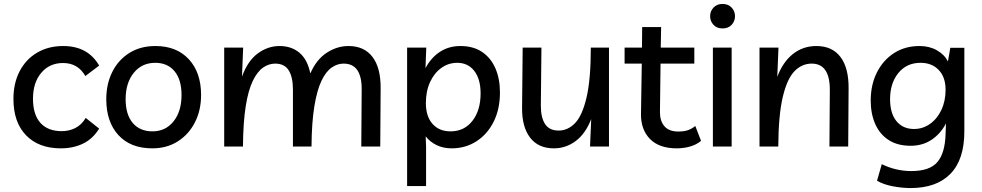

<svg xmlns="http://www.w3.org/2000/svg" viewBox="-20 -742 4972 972"><path d="M288 9Q176 9 112 -57Q48 -123 48 -241Q48 -321 79.5 -381.5Q111 -442 168 -475.5Q225 -509 300 -509Q425 -509 482 -410L412 -357Q375 -423 299 -423Q231 -423 189 -373.5Q147 -324 147 -242Q147 -162 184.5 -120Q222 -78 293 -78Q330 -78 361.5 -94Q393 -110 414 -145L482 -91Q450 -39 400.5 -15Q351 9 288 9Z M767 -509Q874 -509 936 -442Q998 -375 998 -261Q998 -184 967 -123Q936 -62 880.5 -26.5Q825 9 751 9Q641 9 579.5 -58Q518 -125 518 -240Q518 -317 548.5 -378Q579 -439 635 -474Q691 -509 767 -509ZM752 -77Q818 -77 858.5 -127.5Q899 -178 899 -261Q899 -339 863.5 -381.5Q828 -424 766 -424Q698 -424 657 -373Q616 -322 616 -240Q616 -162 652 -119.5Q688 -77 752 -77Z M1115 0V-501H1211L1205 -354Q1234 -434 1285 -471.5Q1336 -509 1395 -509Q1456 -509 1496.5 -474.5Q1537 -440 1551 -370Q1581 -440 1633.5 -474.5Q1686 -509 1744 -509Q1824 -509 1866 -453.5Q1908 -398 1907 -294L1905 0H1809L1811 -287Q1812 -352 1789.5 -386Q1767 -420 1719 -420Q1688 -420 1659 -400Q1630 -380 1607.5 -333Q1585 -286 1571.5 -204.5Q1558 -123 1557 0H1463V-287Q1463 -352 1441.5 -386Q1420 -420 1373 -420Q1341 -420 1312 -400Q1283 -380 1260 -333Q1237 -286 1224 -204.5Q1211 -123 1210 0Z M2041 200V-501H2138L2134 -397Q2162 -450 2207 -479.5Q2252 -509 2311 -509Q2376 -509 2420.5 -479Q2465 -449 2488 -396Q2511 -343 2511 -274Q2511 -190 2479.5 -126.5Q2448 -63 2392.5 -27Q2337 9 2266 9Q2224 9 2190 -7.5Q2156 -24 2135 -52L2137 0V200ZM2261 -77Q2330 -77 2371.5 -130Q2413 -183 2413 -269Q2413 -342 2381 -383Q2349 -424 2295 -424Q2250 -424 2214 -398Q2178 -372 2157 -326Q2136 -280 2136 -220Q2136 -153 2169.5 -115Q2203 -77 2261 -77Z M2784 9Q2705 9 2663.5 -45.5Q2622 -100 2623 -196L2626 -501H2721L2718 -206Q2718 -147 2739.5 -114Q2761 -81 2808 -81Q2855 -81 2891.5 -119Q2928 -157 2949.5 -249Q2971 -341 2971 -501H3063V0H2967L2973 -139Q2944 -65 2894.5 -28Q2845 9 2784 9Z M3406 9Q3317 9 3270.5 -38.5Q3224 -86 3225 -165L3229 -420H3142V-501H3230L3231 -605H3327L3325 -501H3495V-420H3324L3321 -173Q3321 -129 3344 -102.5Q3367 -76 3415 -76Q3438 -76 3458 -81.5Q3478 -87 3500 -104L3529 -29Q3507 -10 3474.5 -0.5Q3442 9 3406 9Z M3684 -501V0H3589V-501ZM3638 -598Q3609 -598 3592 -616.5Q3575 -635 3575 -660Q3575 -685 3592 -703.5Q3609 -722 3638 -722Q3667 -722 3684 -703.5Q3701 -685 3701 -660Q3701 -635 3684 -616.5Q3667 -598 3638 -598Z M3825 0V-501H3921L3915 -353Q3943 -428 3994 -468.5Q4045 -509 4113 -509Q4193 -509 4235 -453.5Q4277 -398 4276 -294L4274 0H4179L4181 -285Q4182 -420 4089 -420Q4040 -420 4002.5 -382Q3965 -344 3943 -252Q3921 -160 3920 0Z M4590 210Q4547 210 4499.5 201Q4452 192 4420 173L4444 89Q4478 106 4516 115Q4554 124 4594 124Q4686 124 4725 79Q4764 34 4767 -63L4769 -117Q4741 -64 4695.5 -34Q4650 -4 4590 -4Q4524 -4 4479 -33Q4434 -62 4411 -114Q4388 -166 4388 -233Q4388 -313 4419.5 -375.5Q4451 -438 4506.5 -473.5Q4562 -509 4635 -509Q4685 -509 4723 -487.5Q4761 -466 4779 -431L4791 -500H4862V-77Q4862 66 4791.5 138Q4721 210 4590 210ZM4640 -424Q4570 -424 4528 -372.5Q4486 -321 4486 -240Q4486 -168 4518.5 -128.5Q4551 -89 4607 -89Q4652 -89 4688.5 -115Q4725 -141 4746 -186Q4767 -231 4767 -288Q4767 -351 4732.5 -387.5Q4698 -424 4640 -424Z"/></svg>

Font: Livvic Medium
Style: Regular
Weight: 500
Designer: Jacques Le Bailly, Baron von Fonthausen
Version: Version 1.001; ttfautohint (v1.8.2)